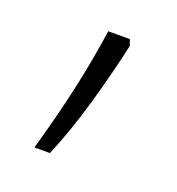

<svg xmlns="http://www.w3.org/2000/svg" viewBox="-62 -168 323 350"><g transform="rotate(20 100.0 6.5)"><path d="M139 -104Q127 -49 109 14Q91 77 69 129H39Q59 59 72 -0.5Q85 -60 93 -116H135Z"/></g></svg>

Font: Noto Sans Lao Looped ExtraLight
Style: Regular
Weight: 200
Designer: Mark Frömberg, Ben Mitchell
Foundry: The Fontpad Ltd
Version: Version 1.002; ttfautohint (v1.8.4.7-5d5b)